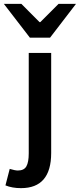

<svg xmlns="http://www.w3.org/2000/svg" viewBox="-74 -764 412 990"><path d="M34.2 206.1Q-11.2 206.1 -45.9 191.9L-23.9 106.9Q3.9 115.2 18.1 115.2Q49.8 115.2 62 93.8Q74.2 72.3 74.2 26.9V-491.2H189.9V24.9Q189.9 206.1 34.2 206.1ZM80.1 -569.8 -54.2 -744.1H36.1L129.9 -649.9H133.8L228 -744.1H317.9L184.1 -569.8Z"/></svg>

Font: Source Sans 3 Semibold
Style: Regular
Weight: 600
Designer: Paul D. Hunt
Foundry: Adobe
Version: Version 3.052;hotconv 1.1.0;makeotfexe 2.6.0